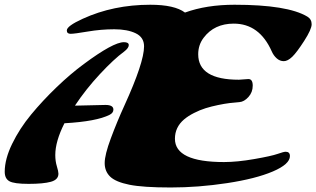

<svg xmlns="http://www.w3.org/2000/svg" viewBox="-37 -790 1365 829"><path d="M1035.6 -448.7Q1054.2 -448.7 1054.2 -420.2Q1054.2 -391.6 1035.6 -371.1Q1017.1 -350.6 996.8 -349.1Q976.6 -347.7 954.6 -345Q932.6 -342.3 904.3 -336.4Q876 -330.6 850.8 -322.8Q825.7 -314.9 800.8 -302.2Q775.9 -289.6 757.8 -274.4Q718.3 -240.7 718.3 -190.9Q718.3 -90.3 930.2 -90.3Q987.3 -90.3 1061.3 -103.3Q1135.3 -116.2 1161.6 -125.5Q1188 -134.8 1196.3 -134.8Q1214.8 -134.8 1214.8 -116.2Q1214.8 -81.1 1140.9 -49.6Q1066.9 -18.1 943.4 0.7Q819.8 19.5 700.2 19.5Q580.6 19.5 521.5 7.6Q462.4 -4.4 438.7 -27.3Q415 -50.3 415 -85.9Q415 -121.6 441.7 -193.1Q468.3 -264.6 500 -334Q585 -520.5 585 -589.8Q585 -628.9 549.1 -646.2Q513.2 -663.6 456.3 -663.6Q399.4 -663.6 341.8 -653.8Q284.2 -644 267.8 -644Q251.5 -644 251.5 -658.7Q251.5 -677.7 320.3 -709Q452.6 -769.5 611.8 -769.5Q716.8 -769.5 761.7 -735.8Q854.5 -769.5 975.6 -769.5Q1204.6 -769.5 1290 -718.3Q1308.6 -707 1308.6 -685.3Q1308.6 -663.6 1276.6 -613.8Q1244.6 -564 1224.9 -544.9Q1205.1 -525.9 1188.2 -525.9Q1171.4 -525.9 1157.7 -538.1Q1144 -550.3 1136.2 -568.4Q1083 -688 972.2 -688Q888.2 -688 842.3 -627Q818.8 -596.2 818.8 -555.7Q818.8 -445.8 994.6 -445.8ZM293.5 -334 418.5 -336.9Q452.6 -336.9 452.6 -316.9Q452.6 -302.7 436.5 -294.4Q379.9 -265.6 241.2 -257.8Q201.7 -179.7 201.7 -120.6Q201.7 -94.2 208.5 -72Q215.3 -49.8 215.3 -40Q215.3 -14.2 182.6 -5.1Q149.9 3.9 86.7 3.9Q23.4 3.9 3.4 -7.6Q-16.6 -19 -16.6 -48.3Q-16.6 -103 15.4 -168.9Q47.4 -234.9 97.2 -295.2Q147 -355.5 207.5 -413.6Q268.1 -471.7 325.2 -513.7Q452.1 -607.9 498 -607.9Q519 -607.9 519 -595.2Q519 -582.5 498.5 -566.9Q455.1 -535.2 394.5 -470.2Q334 -405.3 286.6 -334Z"/></svg>

Font: Sonsie One
Style: Regular
Weight: 400
Designer: Riccardo De Franceschi
Foundry: Sorkin Type Co
Version: Version 1.003